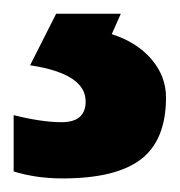

<svg xmlns="http://www.w3.org/2000/svg" viewBox="-38 -20 263 280"><path d="M204.1 122.1Q204.1 184.1 167.7 212.2Q131.3 240.2 53.2 240.2Q14.6 240.2 -18.1 230V147.9Q22.9 158.2 51.8 158.2Q86.9 158.2 86.9 127.9Q86.9 87.4 5.9 75.2L43.9 0H138.2L125 29.8Q161.6 41.5 182.9 66.4Q204.1 91.3 204.1 122.1Z"/></svg>

Font: Open Sans Hebrew
Style: Bold
Weight: 700
Foundry: Ascender Corporation, Yanek Iontef
Version: Version 2.001;PS 002.001;hotconv 1.0.70;makeotf.lib2.5.58329